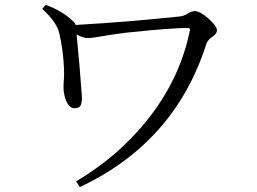

<svg xmlns="http://www.w3.org/2000/svg" viewBox="-20 -728 1040 777"><path d="M151 -692 165 -708Q232 -685 278 -640Q284 -634 286 -627Q497 -639 713 -662Q727 -665 741.5 -674Q756 -683 768 -683Q790 -683 824 -652.5Q858 -622 858 -605Q858 -592 840 -579.5Q822 -567 816 -553Q689 -152 303 29L288 6Q467 -100 588.5 -258.5Q710 -417 748 -603Q752 -615 737 -615Q676 -615 493 -596Q436 -589 394.5 -581.5Q353 -574 335 -574Q314 -574 290 -589Q303 -458 311 -343Q313 -321 308 -305.5Q303 -290 282 -290Q266 -290 256 -305Q246 -320 241.5 -339Q237 -358 237 -370Q237 -390 238.5 -407.5Q240 -425 239 -450Q236 -524 220 -593Q210 -638 151 -692Z"/></svg>

Font: Han-Nom Khai
Style: Regular
Weight: 400
Version: Version 1.200;June 22, 2023;FontCreator 14.0.0.2814 64-bit